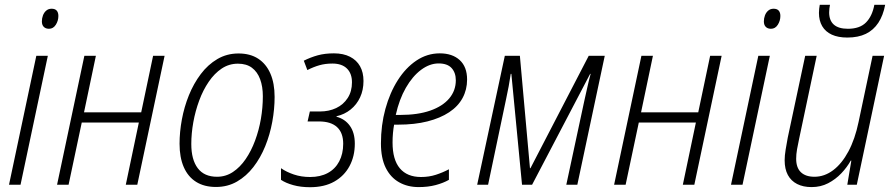

<svg xmlns="http://www.w3.org/2000/svg" viewBox="-20 -760 3679 790"><path d="M17.1 0 129.4 -530.3H176.8L64.5 0ZM181.6 -641.6Q168 -641.6 160.2 -649.4Q152.3 -657.2 152.3 -671.9Q152.3 -684.6 156.7 -696.5Q161.1 -708.5 170.2 -716.3Q179.2 -724.1 192.4 -724.1Q206.5 -724.1 213.4 -716.3Q220.2 -708.5 220.2 -694.3Q220.2 -674.8 209.7 -658.2Q199.2 -641.6 181.6 -641.6Z M214.8 0 327.1 -530.3H374.5L325.7 -297.9H561L609.9 -530.3H657.2L544.9 0H497.6L551.3 -255.9H316.4L262.2 0Z M868.7 9.3Q820.3 9.3 786.9 -11.7Q753.4 -32.7 736.1 -72.5Q718.8 -112.3 718.8 -168.5Q718.8 -216.8 728.3 -268.3Q737.8 -319.8 757.3 -368.2Q776.9 -416.5 806.2 -455.3Q835.4 -494.1 874.5 -517.1Q913.6 -540 961.4 -540Q1009.3 -540 1042.2 -518.6Q1075.2 -497.1 1092.5 -457.3Q1109.9 -417.5 1109.9 -361.3Q1109.9 -311 1100.3 -258.8Q1090.8 -206.5 1071.3 -158.4Q1051.8 -110.4 1022.7 -72.8Q993.7 -35.2 955.1 -12.9Q916.5 9.3 868.7 9.3ZM873 -32.7Q908.7 -32.7 938.2 -52.2Q967.8 -71.8 990.7 -105.2Q1013.7 -138.7 1029.5 -181.4Q1045.4 -224.1 1053.5 -271Q1061.5 -317.9 1061.5 -363.8Q1061.5 -403.8 1050.3 -434.1Q1039.1 -464.4 1016.6 -481.2Q994.1 -498 959 -498Q922.4 -498 892.3 -478Q862.3 -458 838.9 -423.6Q815.4 -389.2 799.6 -346.2Q783.7 -303.2 775.4 -257.1Q767.1 -210.9 767.1 -167.5Q767.1 -103 793.7 -67.9Q820.3 -32.7 873 -32.7Z M1255.4 10.3Q1217.3 10.3 1186.5 1.7Q1155.8 -6.8 1136.2 -20V-67.9Q1158.7 -52.2 1189.2 -42Q1219.7 -31.7 1255.9 -31.7Q1298.3 -31.7 1328.9 -48.3Q1359.4 -64.9 1375.7 -95.9Q1392.1 -127 1392.1 -168.5Q1392.1 -213.9 1366.7 -237.1Q1341.3 -260.3 1292.5 -260.3H1245.6L1254.9 -301.3H1296.4Q1333.5 -301.3 1363.3 -315.4Q1393.1 -329.6 1410.6 -356.7Q1428.2 -383.8 1428.2 -421.4Q1428.2 -457.5 1407.5 -478Q1386.7 -498.5 1347.7 -498.5Q1318.8 -498.5 1294.7 -491.7Q1270.5 -484.9 1244.6 -471.7L1230 -510.3Q1258.3 -524.4 1287.6 -532.5Q1316.9 -540.5 1354 -540.5Q1392.6 -540.5 1419.9 -526.6Q1447.3 -512.7 1461.4 -487.5Q1475.6 -462.4 1475.6 -426.8Q1475.6 -389.6 1461.7 -359.6Q1447.8 -329.6 1422.6 -309.3Q1397.5 -289.1 1364.7 -281.7L1364.3 -279.8Q1399.4 -270.5 1419.7 -242.2Q1439.9 -213.9 1439.9 -168.9Q1439.9 -117.2 1418.2 -76.7Q1396.5 -36.1 1355.5 -12.9Q1314.5 10.3 1255.4 10.3Z M1702.6 9.8Q1657.2 9.8 1622.1 -10Q1586.9 -29.8 1567.1 -69.6Q1547.4 -109.4 1547.4 -169.9Q1547.4 -245.1 1565.7 -311.8Q1584 -378.4 1616.7 -429.9Q1649.4 -481.4 1693.6 -511Q1737.8 -540.5 1789.6 -540.5Q1841.3 -540.5 1871.6 -512.7Q1901.9 -484.9 1901.9 -432.6Q1901.9 -391.1 1883.3 -356.7Q1864.7 -322.3 1828.1 -298.1Q1791.5 -273.9 1738.8 -260.5Q1686 -247.1 1618.2 -247.1H1601.6Q1598.6 -231.4 1596.9 -212.4Q1595.2 -193.4 1595.2 -173.8Q1595.2 -103 1625.2 -67.4Q1655.3 -31.7 1712.4 -31.7Q1745.1 -31.7 1773.2 -40.8Q1801.3 -49.8 1827.1 -63.5V-20Q1803.7 -6.8 1772.5 1.5Q1741.2 9.8 1702.6 9.8ZM1608.4 -287.1H1627Q1699.2 -287.1 1750.2 -304.9Q1801.3 -322.8 1828.4 -355Q1855.5 -387.2 1855.5 -429.7Q1855.5 -460.9 1838.1 -480Q1820.8 -499 1784.7 -499Q1748 -499 1712.6 -472.7Q1677.2 -446.3 1649.9 -398.7Q1622.6 -351.1 1608.4 -287.1Z M1943.4 0 2057.1 -530.3H2119.1L2160.6 -67.9H2162.6L2402.3 -530.3H2468.3L2355.5 0H2310.1L2383.8 -343.3Q2390.6 -373.5 2396.5 -400.1Q2402.3 -426.8 2410.2 -456.1H2408.2L2169.4 0H2127.9L2084 -456.1H2081.5Q2077.6 -429.7 2073 -404.8Q2068.4 -379.9 2062 -350.6L1988.3 0Z M2506.8 0 2619.1 -530.3H2666.5L2617.7 -297.9H2853L2901.9 -530.3H2949.2L2836.9 0H2789.6L2843.3 -255.9H2608.4L2554.2 0Z M2987.8 0 3100.1 -530.3H3147.5L3035.2 0ZM3152.3 -641.6Q3138.7 -641.6 3130.9 -649.4Q3123 -657.2 3123 -671.9Q3123 -684.6 3127.4 -696.5Q3131.8 -708.5 3140.9 -716.3Q3149.9 -724.1 3163.1 -724.1Q3177.2 -724.1 3184.1 -716.3Q3190.9 -708.5 3190.9 -694.3Q3190.9 -674.8 3180.4 -658.2Q3169.9 -641.6 3152.3 -641.6Z M3319.3 9.8Q3284.7 9.8 3259.8 -2.9Q3234.9 -15.6 3221.7 -40Q3208.5 -64.5 3208.5 -100.6Q3208.5 -119.6 3212.6 -144.5Q3216.8 -169.4 3221.2 -193.4L3293 -530.3H3340.3L3268.1 -189Q3263.2 -166.5 3259.5 -145.8Q3255.9 -125 3255.9 -106.9Q3255.9 -69.8 3275.4 -51.3Q3294.9 -32.7 3331.1 -32.7Q3372.1 -32.7 3408 -59.6Q3443.8 -86.4 3470.9 -137Q3498 -187.5 3512.7 -258.3L3570.3 -530.3H3617.7L3505.4 0H3466.3L3482.9 -99.1H3480.5Q3465.3 -71.8 3441.7 -46.9Q3418 -22 3387.5 -6.1Q3356.9 9.8 3319.3 9.8ZM3466.3 -605.5Q3428.7 -605.5 3402.6 -617.4Q3376.5 -629.4 3363 -652.3Q3349.6 -675.3 3349.6 -707Q3349.6 -714.8 3350.6 -724.1Q3351.6 -733.4 3353 -740.2H3395Q3393.6 -732.9 3392.6 -724.9Q3391.6 -716.8 3391.6 -709Q3391.6 -675.8 3410.9 -658.7Q3430.2 -641.6 3468.8 -641.6Q3517.6 -641.6 3543.2 -667.5Q3568.8 -693.4 3577.6 -740.2H3622.1Q3613.8 -696.3 3594 -666.3Q3574.2 -636.2 3542.7 -620.8Q3511.2 -605.5 3466.3 -605.5Z"/></svg>

Font: Open Sans SemiCondensed Light
Style: Italic
Weight: 300
Width: 4
Italic angle: -12°
Designer: Monotype Design Team
Foundry: Monotype Imaging Inc.
Version: Version 3.000